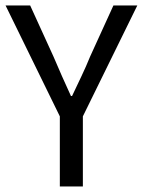

<svg xmlns="http://www.w3.org/2000/svg" viewBox="-21 -676 518 696"><path d="M195.9 0V-254.2L-0.9 -656.3H88.3L172.8 -471.1Q188.4 -434.5 203.7 -399.8Q219.1 -365.1 236.2 -327.9H240.2Q257.8 -365.1 274.3 -399.8Q290.9 -434.5 305.7 -471.1L390.2 -656.3H476.8L279.4 -254.2V0Z"/></svg>

Font: Source Sans 3
Style: Regular
Weight: 200
Designer: Paul D. Hunt
Foundry: Adobe
Version: Version 3.046;hotconv 1.0.118;makeotfexe 2.5.65603